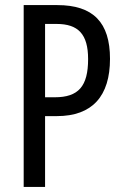

<svg xmlns="http://www.w3.org/2000/svg" viewBox="-20 -734 483 754"><path d="M205 -714H73V0H157V-278H203C343 -278 412 -357 412 -503C412 -646 346 -714 205 -714ZM202 -640C287 -640 326 -600 326 -502C326 -395 288 -352 195 -352H157V-640Z"/></svg>

Font: Noto Sans Arabic ExtCond
Style: Regular
Weight: 400
Width: 2
Designer: Monotype Design Team, Nadine Chahine, Nizar Qandah and Khaled Hosny
Foundry: Monotype Imaging Inc.
Version: Version 2.012